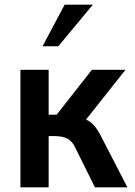

<svg xmlns="http://www.w3.org/2000/svg" viewBox="-20 -797 576 817"><path d="M207 -218C258 -218 282 -206 299 -171L384 0H522L411 -215C392 -254 370 -279 346 -288L514 -500H371L221 -309H187V-500H67V0H187V-218ZM255 -777 161 -600H228L375 -777Z"/></svg>

Font: Perun SemiBold
Style: Regular
Weight: 600
Foundry: Copyright (c) Stefan Peev, Context Ltd, 2016
Version: Version 1.089